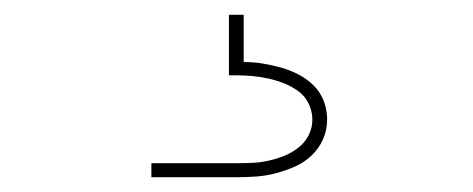

<svg xmlns="http://www.w3.org/2000/svg" viewBox="-20 -20 640 260"><path d="M300 220H185V201H300Q311 201 322 200.5Q333 200 344 197.5Q355 195 365 191Q375 187 384 180Q393 173 398 163Q403 153 403 142Q403 131 398 120.5Q393 110 384 103.5Q375 97 365 93Q355 89 344 86.5Q333 84 322 83Q311 82 300 82H290V0H310V64Q323 64 335.5 66Q348 68 360.5 71.5Q373 75 384.5 81Q396 87 405 96Q414 105 418.5 117Q423 129 423 142Q423 156 417.5 168.5Q412 181 402 190.5Q392 200 379.5 205.5Q367 211 354 214.5Q341 218 327.5 219Q314 220 300 220Z"/></svg>

Font: Iosevka Thin Extended
Style: Regular
Weight: 100
Width: 7
Monospace: yes
Designer: Belleve Invis
Foundry: Belleve Invis
Version: Version 32.5.0; ttfautohint (v1.8.4)